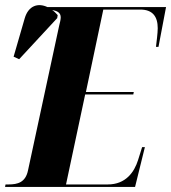

<svg xmlns="http://www.w3.org/2000/svg" viewBox="-57 -742 679 762"><path d="M-37 0H479L518 -158H507L491 -107C476 -59 442 -10 371 -10H205L281 -367H472L474 -377H284L353 -704H500C549 -704 569 -676 569 -630C569 -610 564 -574 562 -556H572L602 -714H131C95 -731 56 -721 41 -669L-3 -517L19 -507L170 -670L172 -682C165 -690 158 -697 150 -702C171 -699 184 -691 184 -673C184 -665 181 -652 178 -641L54 -65C44 -18 13 -10 -23 -10H-35Z"/></svg>

Font: Noto Serif Display Condensed ExtraBold
Style: Italic
Weight: 800
Width: 3
Italic angle: -12°
Designer: Monotype Design Team
Foundry: Monotype Imaging Inc.
Version: Version 2.009